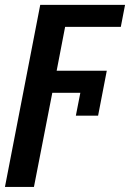

<svg xmlns="http://www.w3.org/2000/svg" viewBox="-42 -548 525 776"><path d="M169.4 -172.9 95.2 207.5H-22L120.6 -528.3H463.4L446.3 -439.5H221.2L187 -262.2H389.6L354.5 -80.6H264.6L282.7 -172.9Z"/></svg>

Font: Arimo SemiBold
Style: Italic
Weight: 600
Italic angle: -12°
Version: Version 1.33